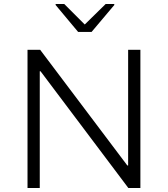

<svg xmlns="http://www.w3.org/2000/svg" viewBox="-20 -936 835 956"><path d="M117 0V-688H180L614 -112H618V-688H679V0H619L182 -581H178V0ZM369 -777 257 -911V-916H300L402 -814L506 -916H549V-911L436 -777Z"/></svg>

Font: Saira SemiExpanded Light
Style: Regular
Weight: 300
Width: 6
Designer: Hector Gatti with collaboration of the Omnibus-Type team
Foundry: Omnibus-Type
Version: Version 1.101